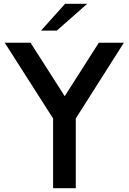

<svg xmlns="http://www.w3.org/2000/svg" viewBox="-20 -996 680 1016"><path d="M261 0V-369L5 -770H141.5L322.5 -487L503 -770H635.5L381 -369V0ZM197 -834 324.5 -976H441.5L280.5 -834Z"/></svg>

Font: Junction SemiBold
Style: Regular
Weight: 600
Designer: Caroline Hadilaksono
Foundry: Caroline Hadilaksono, Tyler Finck, The League of Moveable Type
Version: Version 2.000; ttfautohint (v1.8.3)